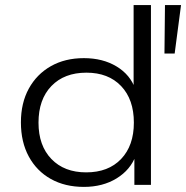

<svg xmlns="http://www.w3.org/2000/svg" viewBox="-20 -725 730 753"><path d="M309 8Q235 8 179.5 -23Q124 -54 93 -111Q62 -168 62 -245Q62 -321 93 -377.5Q124 -434 179.5 -465.5Q235 -497 309 -497Q383 -497 437 -464.5Q491 -432 511 -375H504V-705H572V0H507V-116H513Q492 -59 437.5 -25.5Q383 8 309 8ZM318 -49Q405 -49 455 -101.5Q505 -154 505 -244Q505 -335 455 -387.5Q405 -440 319 -440Q232 -440 181.5 -387.5Q131 -335 131 -244Q131 -154 181.5 -101.5Q232 -49 318 -49ZM625 -515 627 -705H690L665 -515Z"/></svg>

Font: Nunito Sans 10pt SemiExpanded Light
Style: Regular
Weight: 300
Width: 6
Designer: Vernon Adams
Foundry: Vernon Adams
Version: Version 3.101;gftools[0.9.27]